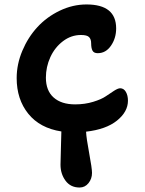

<svg xmlns="http://www.w3.org/2000/svg" viewBox="-20 -651 655 866"><path d="M338.9 194.8Q298.3 194.8 275.6 164.1Q252.9 133.3 252.9 91.8Q252.9 67.9 254.9 11.5Q256.8 -44.9 256.8 -58.1Q159.7 -73.2 107.4 -138.2Q55.2 -203.1 55.2 -298.8Q55.2 -361.3 80.8 -422.1Q106.4 -482.9 148.7 -528.8Q190.9 -574.7 249.5 -602.8Q308.1 -630.9 370.1 -630.9Q503.9 -630.9 503.9 -522.9Q503.9 -479 480.7 -445.1Q457.5 -411.1 420.9 -411.1Q403.3 -411.1 397.2 -422.6Q391.1 -434.1 391.1 -456.1Q391.1 -474.1 381.8 -483.6Q372.6 -493.2 345.2 -493.2Q300.8 -493.2 263.9 -465.1Q227.1 -437 207 -393.1Q187 -349.1 187 -300.8Q187 -242.2 221.9 -211.2Q256.8 -180.2 318.8 -180.2Q362.8 -180.2 400.1 -191.7Q437.5 -203.1 457 -216.6Q476.6 -230 494.4 -241.5Q512.2 -252.9 522 -252.9Q538.1 -252.9 547.6 -236.8Q557.1 -220.7 557.1 -196.8Q557.1 -147 507.8 -107.2Q458.5 -67.4 368.2 -57.1Q369.6 -27.8 382.3 40.3Q395 108.4 395 128.9Q395 155.3 379.2 175Q363.3 194.8 338.9 194.8Z"/></svg>

Font: Shantell Sans Irregular
Style: Regular
Weight: 600
Designer: Stephen Nixon, Anya Danilova, Shantell Martin
Foundry: Arrow Type
Version: Version 1.006;[9816181b4]